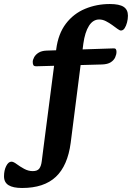

<svg xmlns="http://www.w3.org/2000/svg" viewBox="-53 -716 657 956"><path d="M57 220Q12 220 -10.5 206Q-33 192 -33 162Q-33 132 -22 110.5Q-11 89 4 89Q14 89 30 101Q46 113 67 124.5Q88 136 110 136Q133 136 142.5 123.5Q152 111 155 86Q158 61 163 23L227 -471Q237 -548 275 -598Q313 -648 370.5 -672Q428 -696 494 -696Q541 -696 562.5 -682Q584 -668 584 -638Q584 -621 579.5 -604Q575 -587 567.5 -575.5Q560 -564 549 -564Q543 -564 531.5 -572.5Q520 -581 505.5 -591.5Q491 -602 474.5 -610.5Q458 -619 441 -619Q410 -619 390 -587.5Q370 -556 362 -499L299 -5Q284 109 225 164.5Q166 220 57 220ZM128 -386Q116 -386 113 -392Q110 -398 110 -408Q110 -418 117 -431Q124 -444 139 -453.5Q154 -463 178 -464L509 -475Q521 -476 524 -471Q527 -466 527 -458Q527 -445 520.5 -430.5Q514 -416 498.5 -406Q483 -396 455 -395Z"/></svg>

Font: Alkatra Medium
Style: Regular
Weight: 500
Designer: Suman Bhandary
Version: Version 1.100;gftools[0.9.22]